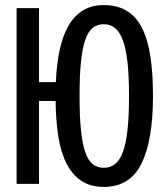

<svg xmlns="http://www.w3.org/2000/svg" viewBox="-20 -721 640 753"><path d="M387 12Q335 12 299.5 -11.5Q264 -35 241.5 -78.5Q219 -122 209 -184.5Q199 -247 198 -325H133V0H45V-689H133V-399H199Q202 -469 214 -525Q226 -581 248.5 -620Q271 -659 305 -680Q339 -701 387 -701Q441 -701 478 -678Q515 -655 537.5 -610Q560 -565 570 -498.5Q580 -432 580 -344Q580 -171 535 -79.5Q490 12 387 12ZM387 -626Q362 -626 344 -612Q326 -598 314.5 -565Q303 -532 297.5 -478Q292 -424 292 -345Q292 -265 297.5 -211Q303 -157 314.5 -124Q326 -91 344 -77Q362 -63 387 -63Q412 -63 430.5 -77Q449 -91 461.5 -124Q474 -157 480 -210.5Q486 -264 486 -344Q486 -423 480 -477Q474 -531 461.5 -564Q449 -597 430.5 -611.5Q412 -626 387 -626Z"/></svg>

Font: Wlorlttqgufhjawjgtejqphaquk
Style: Regular
Weight: 400
Monospace: yes
Designer: Carrois Corporate & Edenspiekermann
Foundry: Carrois Corporate GbR & Edenspiekermann AG
Version: Version 2.001